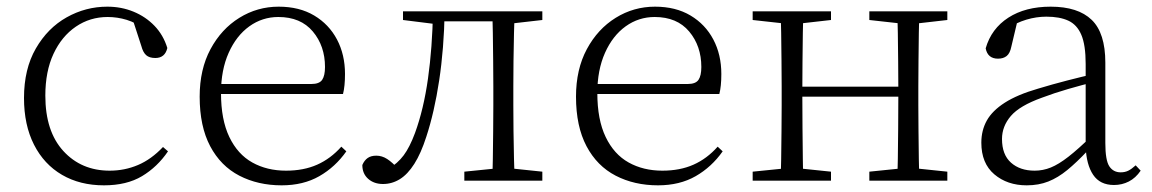

<svg xmlns="http://www.w3.org/2000/svg" viewBox="-20 -542 3455 576"><path d="M292 14Q220 14 166 -17.5Q112 -49 82 -108Q52 -167 52 -248Q52 -335 87.5 -396.5Q123 -458 180 -490Q237 -522 302 -522Q344 -522 380.5 -507Q417 -492 443.5 -464.5Q470 -437 482 -398Q475 -368 446 -368Q428 -368 418.5 -376.5Q409 -385 404 -404L376 -490L419 -452Q388 -474 360 -482.5Q332 -491 303 -491Q250 -491 207.5 -462Q165 -433 140.5 -380.5Q116 -328 116 -255Q116 -148 170 -89Q224 -30 309 -30Q354 -30 394 -47Q434 -64 469 -101L484 -88Q452 -41 406 -13.5Q360 14 292 14Z M825 14Q754 14 698 -15Q642 -44 610.5 -103.5Q579 -163 579 -252Q579 -334 611.5 -394.5Q644 -455 698 -488.5Q752 -522 816 -522Q878 -522 922.5 -495.5Q967 -469 991 -423.5Q1015 -378 1015 -320Q1015 -283 1009 -260H609V-290H914Q938 -290 946.5 -302.5Q955 -315 955 -341Q955 -404 918.5 -447.5Q882 -491 815 -491Q767 -491 728 -463Q689 -435 666 -383.5Q643 -332 643 -263Q643 -183 668 -131Q693 -79 737 -54.5Q781 -30 838 -30Q891 -30 931.5 -48Q972 -66 1004 -102L1019 -88Q986 -41 938 -13.5Q890 14 825 14Z M1129 10Q1102 10 1084.5 -5.5Q1067 -21 1067 -47Q1073 -61 1083 -68Q1093 -75 1109 -75Q1126 -75 1141.5 -65Q1157 -55 1175 -35V-26H1145V-35Q1173 -52 1191 -76Q1209 -100 1225 -143Q1251 -214 1264 -306.5Q1277 -399 1279 -508H1314Q1312 -396 1297.5 -300.5Q1283 -205 1259 -132Q1243 -82 1223 -50.5Q1203 -19 1179.5 -4.5Q1156 10 1129 10ZM1189 -482V-508H1292V-470H1285ZM1294 -478V-508H1486V-478ZM1373 0V-27L1482 -38H1502L1607 -27V0ZM1457 0Q1458 -24 1458.5 -64.5Q1459 -105 1459.5 -148.5Q1460 -192 1460 -226V-283Q1460 -316 1459.5 -359.5Q1459 -403 1458.5 -443.5Q1458 -484 1457 -508H1524Q1523 -484 1522 -443.5Q1521 -403 1520.5 -359.5Q1520 -316 1520 -283V-226Q1520 -192 1520.5 -148.5Q1521 -105 1522 -64.5Q1523 -24 1524 0ZM1490 -470V-508H1607V-482L1502 -470Z M1954 14Q1883 14 1827 -15Q1771 -44 1739.5 -103.5Q1708 -163 1708 -252Q1708 -334 1740.5 -394.5Q1773 -455 1827 -488.5Q1881 -522 1945 -522Q2007 -522 2051.5 -495.5Q2096 -469 2120 -423.5Q2144 -378 2144 -320Q2144 -283 2138 -260H1738V-290H2043Q2067 -290 2075.5 -302.5Q2084 -315 2084 -341Q2084 -404 2047.5 -447.5Q2011 -491 1944 -491Q1896 -491 1857 -463Q1818 -435 1795 -383.5Q1772 -332 1772 -263Q1772 -183 1797 -131Q1822 -79 1866 -54.5Q1910 -30 1967 -30Q2020 -30 2060.5 -48Q2101 -66 2133 -102L2148 -88Q2115 -41 2067 -13.5Q2019 14 1954 14Z M2322 0Q2323 -24 2323.5 -64.5Q2324 -105 2324.5 -148.5Q2325 -192 2325 -226V-283Q2325 -316 2324.5 -359.5Q2324 -403 2323.5 -443.5Q2323 -484 2322 -508H2390Q2389 -484 2388.5 -443Q2388 -402 2387.5 -357Q2387 -312 2387 -275V-256Q2387 -207 2387.5 -157Q2388 -107 2388.5 -65.5Q2389 -24 2390 0ZM2671 0Q2673 -24 2673.5 -65.5Q2674 -107 2674.5 -157Q2675 -207 2675 -256V-275Q2675 -312 2674.5 -357Q2674 -402 2673.5 -443Q2673 -484 2671 -508H2738Q2737 -484 2736.5 -443.5Q2736 -403 2735.5 -359.5Q2735 -316 2735 -283V-226Q2735 -192 2735.5 -148.5Q2736 -105 2736.5 -64.5Q2737 -24 2738 0ZM2238 0V-27L2347 -38H2367L2473 -27V0ZM2238 -482V-508H2473V-482L2367 -470H2347ZM2588 0V-27L2696 -38H2717L2822 -27V0ZM2588 -482V-508H2822V-482L2717 -470H2696ZM2355 -252V-282H2705V-252Z M3060 14Q3002 14 2963 -19Q2924 -52 2924 -114Q2924 -151 2940.5 -180.5Q2957 -210 2994.5 -234Q3032 -258 3094 -276Q3137 -289 3181.5 -300.5Q3226 -312 3266 -321V-297Q3226 -287 3184.5 -275Q3143 -263 3106 -249Q3039 -225 3012.5 -194Q2986 -163 2986 -125Q2986 -78 3013 -54Q3040 -30 3084 -30Q3109 -30 3132.5 -39.5Q3156 -49 3185.5 -72Q3215 -95 3255 -134L3261 -89H3242Q3210 -55 3182 -32Q3154 -9 3125 2.5Q3096 14 3060 14ZM3322 13Q3280 13 3259.5 -17.5Q3239 -48 3237 -102V-106V-350Q3237 -407 3224 -437.5Q3211 -468 3185 -480Q3159 -492 3119 -492Q3089 -492 3059 -483Q3029 -474 2997 -454L3033 -482L3014 -402Q3010 -382 3000 -374Q2990 -366 2974 -366Q2943 -366 2937 -397Q2954 -456 3005 -489Q3056 -522 3132 -522Q3214 -522 3255 -482.5Q3296 -443 3296 -354V-113Q3296 -61 3308 -43Q3320 -25 3342 -25Q3355 -25 3365 -30Q3375 -35 3387 -46L3402 -30Q3387 -8 3366.5 2.5Q3346 13 3322 13Z"/></svg>

Font: Noto Serif SC ExtraLight
Style: Regular
Weight: 200
Designer: Ryoko NISHIZUKA 西塚涼子 (kana & ideographs); Frank Grießhammer (Latin, Greek & Cyrillic); Wenlong ZHANG 张文龙 (bopomofo); San
Foundry: Adobe
Version: Version 2.002-H1;hotconv 1.1.0;makeotfexe 2.6.0